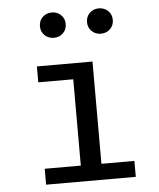

<svg xmlns="http://www.w3.org/2000/svg" viewBox="-54 -806 707 853"><g transform="rotate(-5 300.0 -380.0)"><path d="M517 0H117V-71H278V-456H122V-527H370V-71H517ZM209 -647Q184 -647 167.5 -663Q151 -679 151 -703Q151 -728 167.5 -744Q184 -760 209 -760Q233 -760 249.5 -744Q266 -728 266 -703Q266 -679 249.5 -663Q233 -647 209 -647ZM418 -647Q394 -647 377.5 -663Q361 -679 361 -703Q361 -728 377.5 -744Q394 -760 418 -760Q443 -760 459.5 -744Q476 -728 476 -703Q476 -679 459.5 -663Q443 -647 418 -647Z"/></g></svg>

Font: Wlorlttqgufhjawjgtejqphaquk
Style: Regular
Weight: 400
Monospace: yes
Designer: Carrois Corporate & Edenspiekermann
Foundry: Carrois Corporate GbR & Edenspiekermann AG
Version: Version 2.001